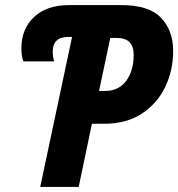

<svg xmlns="http://www.w3.org/2000/svg" viewBox="-20 -734 700 754"><path d="M138 0 263 -589H248Q187 -589 187 -531Q187 -521 188.5 -510.5Q190 -500 193 -493H72Q64 -511 64 -544Q64 -621 114 -667.5Q164 -714 251 -714H456Q565 -714 612.5 -664Q660 -614 660 -534Q660 -458 629 -393Q598 -328 537.5 -288Q477 -248 388 -248H341L289 0ZM394 -377Q446 -377 475.5 -416.5Q505 -456 505 -519Q505 -585 439 -585H413L369 -377Z"/></svg>

Font: Noto Sans Condensed ExtraBold
Style: Italic
Weight: 800
Width: 3
Italic angle: -12°
Designer: Monotype Design Team
Foundry: Monotype Imaging Inc.
Version: Version 2.013; ttfautohint (v1.8.4.7-5d5b)